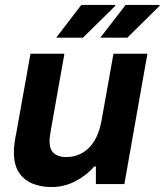

<svg xmlns="http://www.w3.org/2000/svg" viewBox="-20 -743 665 775"><path d="M187 12Q147 12 112.5 -1.5Q78 -15 57 -46Q36 -77 36 -128Q36 -148 39 -168.5Q42 -189 47 -213L103 -526H240L186 -222Q184 -208 182 -196.5Q180 -185 180 -174Q180 -139 198 -124Q216 -109 247 -109Q282 -109 311 -125Q340 -141 360 -173Q380 -205 389 -252L438 -526H575L482 0H367V-71H360Q332 -37 286 -12.5Q240 12 187 12ZM385 -591 487 -723H624L625 -720L494 -591ZM207 -591 308 -723H445L446 -720L315 -591Z"/></svg>

Font: Archivo VF Beta
Style: Italic
Weight: 400
Italic angle: -10°
Designer: Hector Gatti
Foundry: Omnibus-Type
Version: Version 1.002